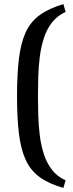

<svg xmlns="http://www.w3.org/2000/svg" viewBox="-20 -734 355 936"><path d="M289 182Q218 162 173.5 129.5Q129 97 105.5 46Q82 -5 72.5 -81Q63 -157 63 -265Q63 -373 72.5 -449.5Q82 -526 105.5 -577Q129 -628 173.5 -660.5Q218 -693 289 -714L300 -676Q260 -658 234 -625Q208 -592 194 -548.5Q180 -505 174 -457Q168 -409 166.5 -359.5Q165 -310 165 -265Q165 -221 166.5 -171.5Q168 -122 174 -73.5Q180 -25 194 18Q208 61 234 94.5Q260 128 300 145Z"/></svg>

Font: Manuale SemiBold
Style: Regular
Weight: 600
Version: Version 1.002